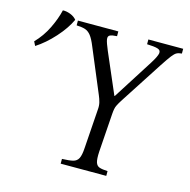

<svg xmlns="http://www.w3.org/2000/svg" viewBox="-103 -794 888 895"><g transform="rotate(15 341.5 -346.5)"><path d="M267 0V-23Q301 -24 319.5 -28.5Q338 -33 346 -49Q354 -65 356 -100L369 -287Q371 -307 367 -323Q363 -339 356 -355L268 -565Q254 -600 241.5 -615.5Q229 -631 213.5 -636Q198 -641 172 -642V-665H367V-642Q344 -641 333.5 -636Q323 -631 325.5 -615.5Q328 -600 343 -565L427 -370H429L553 -565Q575 -600 577.5 -615.5Q580 -631 563.5 -636Q547 -641 512 -642V-665H680V-642Q665 -641 655.5 -636Q646 -631 634 -615.5Q622 -600 599 -565L463 -355Q453 -339 447 -326.5Q441 -314 439 -287L426 -100Q424 -65 429 -49Q434 -33 448 -28.5Q462 -24 487 -23V0ZM92 -693Q109 -694 128.5 -686.5Q148 -679 159 -665Q138 -620 96.5 -574Q55 -528 10 -499L0 -519Q36 -556 59 -603Q82 -650 92 -693Z"/></g></svg>

Font: Bona Nova
Style: Italic
Weight: 400
Italic angle: -4°
Designer: Mateusz Machalski
Foundry: Capitalics
Version: Version 4.001; ttfautohint (v1.8.3)